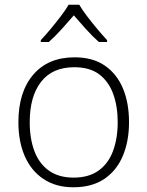

<svg xmlns="http://www.w3.org/2000/svg" viewBox="-20 -784 625 814"><path d="M527 -266Q527 -185 500.5 -122.5Q474 -60 421.5 -25Q369 10 291 10Q217 10 164.5 -25Q112 -60 85 -122Q58 -184 58 -266Q58 -394 121 -467.5Q184 -541 296 -541Q374 -541 425 -505.5Q476 -470 501.5 -408.5Q527 -347 527 -266ZM106 -266Q106 -196 126 -143Q146 -90 187.5 -60.5Q229 -31 292 -31Q356 -31 397.5 -60.5Q439 -90 459 -143.5Q479 -197 479 -266Q479 -333 460 -385.5Q441 -438 401 -468.5Q361 -499 295 -499Q202 -499 154 -437Q106 -375 106 -266ZM316 -764Q328 -743 349 -715.5Q370 -688 392.5 -661Q415 -634 434 -614V-606H399Q372 -630 344 -661Q316 -692 293 -719Q270 -692 242 -661Q214 -630 187 -606H153V-614Q172 -634 194.5 -661Q217 -688 238 -715.5Q259 -743 271 -764Z"/></svg>

Font: Noto Sans Syriac Eastern ExtraLight
Style: Regular
Weight: 250
Designer: Patrick Giasson and the Monotype Design Team
Foundry: Monotype Imaging Inc.
Version: Version 3.001